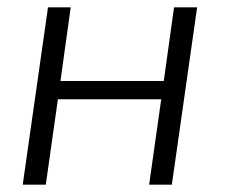

<svg xmlns="http://www.w3.org/2000/svg" viewBox="-20 -504 614 524"><path d="M518 -484 449 0H387L420 -233H138L105 0H42L111 -484H173L145 -283H427L455 -484Z"/></svg>

Font: Exo 2.0 Light
Style: Italic
Weight: 300
Italic angle: -8°
Designer: Natanael Gama
Version: Version 1.001;PS 001.001;hotconv 1.0.70;makeotf.lib2.5.58329